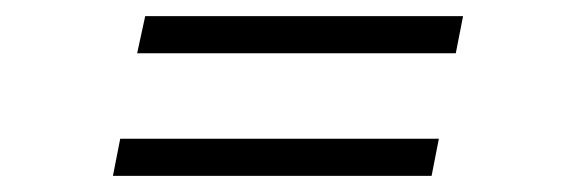

<svg xmlns="http://www.w3.org/2000/svg" viewBox="-20 -402 699 238"><path d="M150 -336 160 -382H554L545 -336ZM120 -184 129 -230H524L515 -184Z"/></svg>

Font: Piazzolla Thin ExtraLight
Style: Italic
Weight: 250
Italic angle: -11.3°
Version: Version 2.005